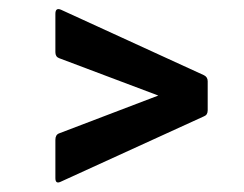

<svg xmlns="http://www.w3.org/2000/svg" viewBox="-20 -505 529 416"><path d="M111 -111Q100 -106 100 -119V-202Q100 -213 108 -216L323 -298L108 -379Q100 -382 100 -392V-475Q100 -489 112 -484L422 -342Q430 -338 430 -329V-266Q430 -256 422 -253Z"/></svg>

Font: Sofia Sans Condensed
Style: Bold Italic
Weight: 700
Italic angle: -9°
Version: Version 4.100